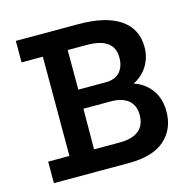

<svg xmlns="http://www.w3.org/2000/svg" viewBox="-91 -678 761 768"><g transform="rotate(-15 289.5 -294.5)"><path d="M40 0V-89H128V-500H40V-589H299Q412 -589 471.5 -548.5Q531 -508 531 -432Q531 -390 510 -355.5Q489 -321 451 -302Q495 -288 522 -251.5Q549 -215 549 -161Q549 -88 499.5 -44Q450 0 350 0ZM230 -89H338Q388 -89 415 -110.5Q442 -132 442 -175Q442 -215 416.5 -236Q391 -257 344 -257H231ZM231 -336H345Q383 -336 403 -358Q423 -380 423 -418Q423 -500 310 -500H231Z"/></g></svg>

Font: Podkova SemiBold
Style: Regular
Weight: 600
Designer: Ilya Yudin
Foundry: Cyreal (www.cyreal.org)
Version: Version 2.103